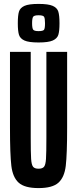

<svg xmlns="http://www.w3.org/2000/svg" viewBox="-20 -953 394 981"><path d="M31 -300V-688H137V-250Q137 -171 139 -141Q141 -111 149 -101Q157 -91 177 -91Q197 -91 205 -101Q213 -111 215 -141Q217 -171 217 -250V-688H323V-300Q323 -164 316 -105.5Q309 -47 278.5 -19.5Q248 8 177 8Q106 8 75.5 -19.5Q45 -47 38 -105.5Q31 -164 31 -300ZM71 -834Q71 -875 77 -894Q83 -913 105 -923Q127 -933 177 -933Q227 -933 249.5 -923Q272 -913 278 -893.5Q284 -874 284 -834Q284 -794 278 -775Q272 -756 249.5 -746Q227 -736 177 -736Q127 -736 105 -746Q83 -756 77 -775Q71 -794 71 -834ZM210 -834Q210 -860 205 -867.5Q200 -875 177 -875Q155 -875 149.5 -867.5Q144 -860 144 -834Q144 -809 149.5 -801.5Q155 -794 177 -794Q200 -794 205 -801Q210 -808 210 -834Z"/></svg>

Font: Saira Ultra Condensed
Style: Bold
Weight: 700
Width: 1
Designer: Hector Gatti with collaboration of the Omnibus-Type team
Foundry: Omnibus-Type
Version: Version 1.001; ttfautohint (v1.8)